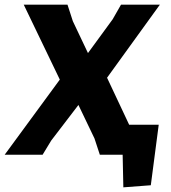

<svg xmlns="http://www.w3.org/2000/svg" viewBox="-32 -665 734 825"><path d="M397 0 374 -70 305 -214 188 -61 151 0H-12L225 -323L70 -645H258L281 -574L346 -437L452 -582L488 -645H655L428 -331L523 -129H650L616 131L498 140L495 0Z"/></svg>

Font: Alegreya Sans ExtraBold
Style: Italic
Weight: 800
Italic angle: -7°
Designer: Juan Pablo del Peral
Foundry: Huerta Tipografica
Version: Version 2.007